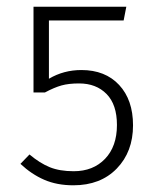

<svg xmlns="http://www.w3.org/2000/svg" viewBox="-20 -542 468 573"><path d="M349 -481H126V-307Q170 -333 223 -333Q294 -333 335.5 -288.5Q377 -244 377 -168Q377 -89 328.5 -39Q280 11 199 11Q150 11 112 -5.5Q74 -22 41 -53L68 -81Q99 -55 128.5 -43Q158 -31 200 -31Q258 -31 293.5 -68Q329 -105 329 -169Q329 -230 298 -261.5Q267 -293 216 -293Q185 -293 163.5 -287Q142 -281 114 -266H80V-522H357Z"/></svg>

Font: FiraGO ExtraLight
Style: Regular
Weight: 200
Designer: bBox Type
Foundry: bBox Type GmbH
Version: Version 1.001